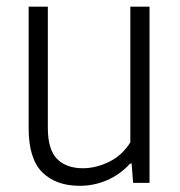

<svg xmlns="http://www.w3.org/2000/svg" viewBox="-20 -562 553 590"><path d="M68 -168.5V-541.5H127V-169.5Q127 -102.5 155.2 -73.8Q183.5 -45 235 -45Q274.5 -45 314.8 -64.5Q355 -84 380.5 -124.5V-541.5H439.5V0H389L384.5 -59.5H380Q349 -25.5 308.8 -8.2Q268.5 9 225 9Q152 9 110 -32.5Q68 -74 68 -168.5Z"/></svg>

Font: Encode Sans Semi Condensed Light
Style: Regular
Weight: 300
Width: 4
Designer: Multiple Designers
Foundry: Impallari Type
Version: Version 2.000